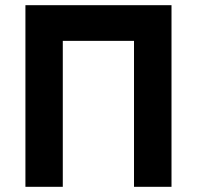

<svg xmlns="http://www.w3.org/2000/svg" viewBox="-20 -720 759 740"><path d="M78 0V-700H641V0H496.5V-562.5H222V0Z"/></svg>

Font: Overpass ExtraBold
Style: Regular
Weight: 800
Designer: Delve Withrington, Dave Bailey, Thomas Jockin
Foundry: Delve Fonts LLC
Version: Version 4.000; ttfautohint (v1.8.3)